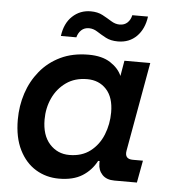

<svg xmlns="http://www.w3.org/2000/svg" viewBox="-51 -733 702 792"><g transform="rotate(5 300.0 -337.5)"><path d="M222 12Q169 12 126 -14Q83 -40 57.5 -91Q32 -142 32 -216Q32 -273 49 -325Q66 -377 100 -418.5Q134 -460 184 -484Q234 -508 300 -508Q356 -508 390.5 -485.5Q425 -463 438 -432L449 -496H556L490 -127Q484 -92 519 -92H561L544 0H451Q418 0 400.5 -18.5Q383 -37 383 -65V-75H377Q356 -35 318.5 -11.5Q281 12 222 12ZM256 -89Q308 -89 343 -116Q378 -143 395.5 -186.5Q413 -230 413 -279Q413 -341 382.5 -374Q352 -407 303 -407Q252 -407 216 -381.5Q180 -356 161 -315Q142 -274 142 -226Q142 -161 174.5 -125Q207 -89 256 -89ZM415 -573Q385 -573 364.5 -584Q344 -595 327 -606Q310 -617 292 -617Q273 -617 260.5 -605.5Q248 -594 243 -575H179Q186 -628 217.5 -657.5Q249 -687 293 -687Q322 -687 342.5 -676Q363 -665 380.5 -654Q398 -643 416 -643Q436 -643 448.5 -655Q461 -667 465 -686H530Q523 -634 492.5 -603.5Q462 -573 415 -573Z"/></g></svg>

Font: DM Mono Medium
Style: Italic
Weight: 500
Italic angle: -10°
Designer: Colophon Foundry
Foundry: Colophon Foundry
Version: Version 1.000; ttfautohint (v1.8.2.53-6de2)